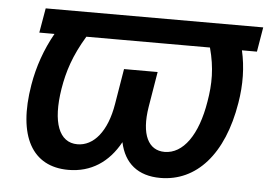

<svg xmlns="http://www.w3.org/2000/svg" viewBox="-44 -603 941 671"><g transform="rotate(5 426.5 -267.5)"><path d="M853.3 -545.5H90.2L75.3 -459.2H128.6C96.2 -401.6 74.6 -340.2 63.6 -274.9C32.7 -92 91.6 9.9 218 9.9C296.9 9.9 358.3 -30.2 398.1 -103C413.7 -30.2 462 9.9 540.5 9.9C666.9 9.9 759.9 -92 789.8 -274.9C800.8 -340.2 799.4 -401.6 786.2 -459.2H838.8ZM169.7 -270.2C180 -332.4 197.8 -388.5 240.4 -459.2H674C693.2 -388.5 692.5 -332.4 681.8 -270.2C662.6 -151.6 612.6 -82 547.6 -82C490.8 -82 462.7 -135.7 478.7 -234L499.3 -358H381.4L360.8 -234C344.8 -135.7 298.3 -82 241.8 -82C177.2 -82 150.6 -151.6 169.7 -270.2Z"/></g></svg>

Font: Margiela Sans Medium
Style: Italic
Weight: 500
Italic angle: -9.39999°
Designer: Stefan Endress, Andreas Faust
Version: Version 1.100;FEAKit 1.0